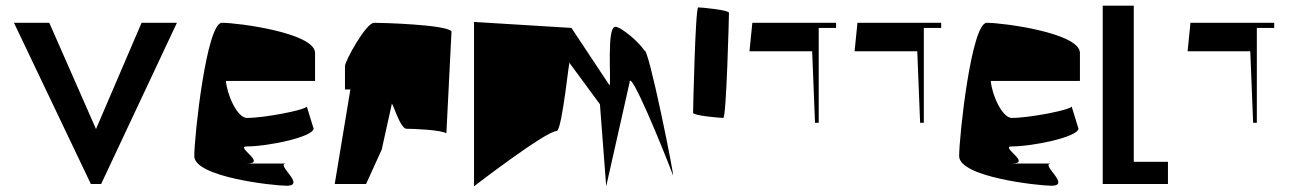

<svg xmlns="http://www.w3.org/2000/svg" viewBox="-20 -646 4525 674"><path d="M29 -566 299 0H335L601 -566H477L317 -193L153 -566Z M662 -98C662 -24 942 6 986 6C1058 6 942 -72 986 -72H847C919 -72 803 -132 847 -132C919 -132 1076 -164 1081 -194L1057 -272C1052 -260 909 -232 847 -232C813 -232 777 -313 773 -362H1086V-462C1081 -531 816 -566 759 -566C705 -566 662 -168 662 -98Z M1155 0H1265L1320 -121L1355 -279C1355 -300 1383 -194 1407 -194C1433 -194 1529 -190 1547 -178L1565 -536C1545 -560 1319 -566 1293 -566C1265 -566 1191 -432 1191 -414V-332H1210Z M1644 8C1644 8 1896 -186 1934 -186C1954 -186 1980 -466 1980 -424L2086 -280L2108 8L2190 -356C2190 -410 2306 -128 2342 -32C2352 -6 2255 -490 2242 -468C2228 -494 2161 -552 2140 -552C2109 -552 2126 -364 2120 -346L1986 -548L1644 -569Z M2413 -250C2413 -240 2509 -232 2519 -232C2530 -232 2539 -591 2539 -601C2539 -611 2442 -620 2431 -620C2421 -620 2413 -260 2413 -250Z M2611 -466H2831L2841 -215H2854V-548H2915V-566H2621Z M2980 -466H3200L3210 -215H3223V-548H3284V-566H2990Z M3347 -98C3347 -24 3627 6 3671 6C3743 6 3627 -72 3671 -72H3532C3604 -72 3488 -132 3532 -132C3604 -132 3761 -164 3766 -194L3742 -272C3737 -260 3594 -232 3532 -232C3498 -232 3462 -313 3458 -362H3771V-462C3766 -531 3501 -566 3444 -566C3390 -566 3347 -168 3347 -98Z M3851 0H4080V-78H3960V-626H3851Z M4149 -466H4369L4379 -215H4392V-548H4453V-566H4159Z"/></svg>

Font: Crazy Punk
Style: Regular
Weight: 400
Version: Version 1